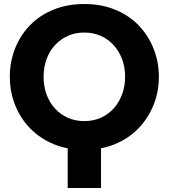

<svg xmlns="http://www.w3.org/2000/svg" viewBox="-20 -733 839 956"><path d="M317 203V-15H483V203ZM400 13Q316 13 248 -15Q180 -43 131 -93Q82 -143 55.5 -209Q29 -275 29 -351Q29 -427 55.5 -493Q82 -559 130.5 -608.5Q179 -658 247.5 -685.5Q316 -713 400 -713Q483 -713 551.5 -685.5Q620 -658 668.5 -608.5Q717 -559 744 -492.5Q771 -426 771 -351Q771 -275 744 -209Q717 -143 668.5 -93Q620 -43 551.5 -15Q483 13 400 13ZM400 -130Q444 -130 481.5 -146.5Q519 -163 546 -193Q573 -223 588 -263.5Q603 -304 603 -351Q603 -398 588 -438Q573 -478 546 -508Q519 -538 481.5 -554.5Q444 -571 400 -571Q355 -571 318 -554.5Q281 -538 253.5 -508Q226 -478 211.5 -437.5Q197 -397 197 -351Q197 -304 211.5 -263.5Q226 -223 253.5 -193Q281 -163 318 -146.5Q355 -130 400 -130Z"/></svg>

Font: MuseoModerno Thin
Style: Bold
Weight: 700
Version: Version 1.003